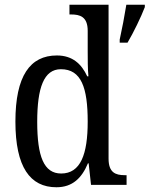

<svg xmlns="http://www.w3.org/2000/svg" viewBox="-20 -780 631 810"><path d="M218 10C286 10 325 -29 351 -91H354L364 0H514V-41H506C467 -41 438 -52 438 -111V-760H273V-719H280C317 -719 350 -710 350 -650V-565C350 -529 350 -490 353 -458H348C324 -510 286 -546 220 -546C107 -546 45 -460 45 -267C45 -75 107 10 218 10ZM485 -613V-600H518C543 -642 575 -708 591 -750V-760H513C505 -711 495 -658 485 -613ZM238 -48C165 -48 137 -120 137 -266C137 -410 165 -488 237 -488C323 -488 350 -410 350 -267C350 -129 320 -48 238 -48Z"/></svg>

Font: Noto Serif Ethiopic Cn
Style: Regular
Weight: 400
Width: 3
Designer: Monotype Design Team
Foundry: Monotype Imaging Inc.
Version: Version 2.102